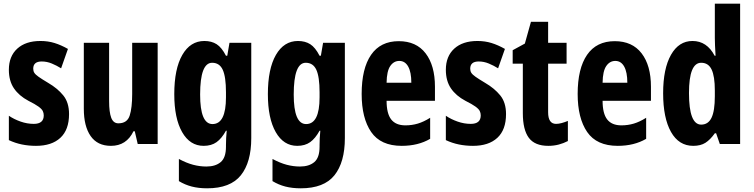

<svg xmlns="http://www.w3.org/2000/svg" viewBox="-20 -780 4084 1040"><path d="M354 -162Q354 -77 307 -33.5Q260 10 175 10Q135 10 98.5 2.5Q62 -5 28 -21V-153Q56 -134 91.5 -121.5Q127 -109 163 -109Q217 -109 217 -155Q217 -168 211.5 -179Q206 -190 188 -203Q170 -216 134 -234Q83 -261 55.5 -301.5Q28 -342 28 -402Q28 -475 73.5 -516.5Q119 -558 199 -558Q240 -558 275.5 -547Q311 -536 348 -515L311 -410Q287 -425 260.5 -436Q234 -447 206 -447Q160 -447 160 -408Q160 -395 166 -385.5Q172 -376 189 -364Q206 -352 241 -331Q291 -302 322.5 -263.5Q354 -225 354 -162Z M834 -548V0H726L710 -69H703Q665 10 581 10Q508 10 471 -43Q434 -96 434 -191V-548H571V-233Q571 -172 582.5 -142Q594 -112 621 -112Q669 -112 682.5 -154Q696 -196 696 -271V-548Z M1087 -558Q1126 -558 1153.5 -540.5Q1181 -523 1204 -478H1211L1223 -548H1341V-32Q1341 99 1284.5 169.5Q1228 240 1102 240Q1056 240 1019 230.5Q982 221 949 201V81Q990 103 1026 112.5Q1062 122 1098 122Q1147 122 1175.5 98Q1204 74 1204 15V6Q1204 -10 1205 -32Q1206 -54 1208 -72H1204Q1181 -30 1153 -10Q1125 10 1083 10Q1009 10 966.5 -64.5Q924 -139 924 -270Q924 -407 967.5 -482.5Q1011 -558 1087 -558ZM1129 -440Q1064 -440 1064 -268Q1064 -108 1131 -108Q1204 -108 1204 -253V-280Q1204 -364 1186.5 -402Q1169 -440 1129 -440Z M1594 -558Q1633 -558 1660.5 -540.5Q1688 -523 1711 -478H1718L1730 -548H1848V-32Q1848 99 1791.5 169.5Q1735 240 1609 240Q1563 240 1526 230.5Q1489 221 1456 201V81Q1497 103 1533 112.5Q1569 122 1605 122Q1654 122 1682.5 98Q1711 74 1711 15V6Q1711 -10 1712 -32Q1713 -54 1715 -72H1711Q1688 -30 1660 -10Q1632 10 1590 10Q1516 10 1473.5 -64.5Q1431 -139 1431 -270Q1431 -407 1474.5 -482.5Q1518 -558 1594 -558ZM1636 -440Q1571 -440 1571 -268Q1571 -108 1638 -108Q1711 -108 1711 -253V-280Q1711 -364 1693.5 -402Q1676 -440 1636 -440Z M2140 -557Q2235 -557 2285.5 -491Q2336 -425 2336 -310V-234H2074Q2074 -165 2099 -133Q2124 -101 2176 -101Q2211 -101 2243 -110.5Q2275 -120 2310 -142V-28Q2245 10 2156 10Q2042 10 1990.5 -65Q1939 -140 1939 -271Q1939 -409 1990 -483Q2041 -557 2140 -557ZM2143 -450Q2113 -450 2094 -422.5Q2075 -395 2074 -332H2208Q2208 -389 2191 -419.5Q2174 -450 2143 -450Z M2721 -162Q2721 -77 2674 -33.5Q2627 10 2542 10Q2502 10 2465.5 2.5Q2429 -5 2395 -21V-153Q2423 -134 2458.5 -121.5Q2494 -109 2530 -109Q2584 -109 2584 -155Q2584 -168 2578.5 -179Q2573 -190 2555 -203Q2537 -216 2501 -234Q2450 -261 2422.5 -301.5Q2395 -342 2395 -402Q2395 -475 2440.5 -516.5Q2486 -558 2566 -558Q2607 -558 2642.5 -547Q2678 -536 2715 -515L2678 -410Q2654 -425 2627.5 -436Q2601 -447 2573 -447Q2527 -447 2527 -408Q2527 -395 2533 -385.5Q2539 -376 2556 -364Q2573 -352 2608 -331Q2658 -302 2689.5 -263.5Q2721 -225 2721 -162Z M2992 -109Q3006 -109 3022.5 -113.5Q3039 -118 3056 -125V-16Q3033 -4 3006.5 3Q2980 10 2950 10Q2877 10 2844.5 -33.5Q2812 -77 2812 -167V-435H2757V-508L2823 -544L2856 -662H2949V-548H3049V-435H2949V-172Q2949 -109 2992 -109Z M3310 -557Q3405 -557 3455.5 -491Q3506 -425 3506 -310V-234H3244Q3244 -165 3269 -133Q3294 -101 3346 -101Q3381 -101 3413 -110.5Q3445 -120 3480 -142V-28Q3415 10 3326 10Q3212 10 3160.5 -65Q3109 -140 3109 -271Q3109 -409 3160 -483Q3211 -557 3310 -557ZM3313 -450Q3283 -450 3264 -422.5Q3245 -395 3244 -332H3378Q3378 -389 3361 -419.5Q3344 -450 3313 -450Z M3735 10Q3657 10 3614.5 -65.5Q3572 -141 3572 -275Q3572 -408 3614.5 -483Q3657 -558 3731 -558Q3809 -558 3851 -478H3856Q3854 -510 3853 -534Q3852 -558 3852 -574V-760H3989V0H3879L3859 -58H3852Q3827 -23 3801 -6.5Q3775 10 3735 10ZM3778 -105Q3816 -105 3834 -142Q3852 -179 3852 -259V-290Q3852 -367 3834.5 -403.5Q3817 -440 3778 -440Q3712 -440 3712 -276Q3712 -105 3778 -105Z"/></svg>

Font: Noto Sans Bengali ExtraCondensed
Style: Bold
Weight: 700
Width: 2
Designer: Joana Ranito - Universal Thirst; Jelle Bosma - Monotype Design Team
Foundry: Universal Thirst ehf.
Version: Version 3.000; ttfautohint (v1.8.4.7-5d5b)